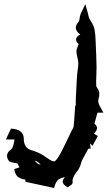

<svg xmlns="http://www.w3.org/2000/svg" viewBox="-20 -870 535 937"><path d="M244.1 47.4 104 17.1 103.5 6.3Q85.4 4.4 70.6 -4.6Q55.7 -13.7 51.3 -38.1L49.8 -44.9L74.7 -53.2L64.9 -72.8Q40.5 -76.7 34.7 -78.6Q26.4 -80.6 22 -86.4Q14.2 -98.6 14.2 -109.4Q14.2 -127.4 35.2 -142.1Q43.5 -148.4 48.3 -175.8L50.8 -189.5H8.8L33.7 -242.7L39.6 -241.7Q94.7 -237.8 96.2 -193.4V-191.4Q96.2 -170.9 105.7 -155.8Q115.2 -140.6 145 -133.3Q179.2 -122.1 207.5 -100.6Q216.8 -94.2 226.1 -88.4Q235.4 -82.5 243.2 -82.5Q257.3 -82.5 288.6 -147.5Q308.1 -186.5 321.3 -214.4V-214.8Q330.6 -234.9 333.5 -238.8Q337.9 -247.1 339.4 -253.4Q342.8 -286.6 344.7 -321.8L347.2 -354.5L350.1 -355.5Q350.1 -360.8 349.6 -365.7L350.1 -391.6Q355 -506.3 359.4 -530.8Q362.3 -546.9 362.3 -562Q361.3 -575.7 357.4 -590.8Q353 -609.4 353 -618.7Q353 -628.4 356.9 -636.7L363.8 -655.3Q351.1 -665.5 351.1 -676.8Q351.1 -689.5 370.1 -701.7H370.6L371.6 -702.6Q356 -711.4 350.6 -728.5L350.1 -734.4Q350.1 -748 363.3 -763.2Q367.7 -769.5 368.7 -780.8Q369.6 -796.4 380.4 -816.9L396.5 -849.6L409.2 -804.2Q413.1 -782.7 421.4 -770Q437.5 -747.1 441.7 -723.6Q445.8 -700.2 446.3 -676.8L446.8 -667Q450.2 -595.2 451.2 -543Q451.2 -522.9 450.2 -502.9Q449.2 -487.3 449.2 -471.7L449.7 -451.2Q449.7 -446.8 456.1 -438Q464.8 -425.3 464.8 -414.1Q464.8 -402.8 462.2 -393.3Q459.5 -383.8 459.5 -376.5Q459.5 -363.8 471.7 -344.2Q477.1 -335.4 484.4 -320.3H455.6L440.9 -266.6Q453.6 -255.9 453.6 -244.6Q453.6 -235.8 439.5 -217.3H439L457.5 -206.1L431.6 -158.7L419.4 -170.4L422.4 -145L411.1 -144.5L391.1 -107.4L385.7 -97.7Q377.9 -85 375.5 -73.2Q369.6 -49.3 353 -29.8Q334 -3.9 334 11.2L334.5 21.5Q334.5 28.8 320.8 37.1Q315.4 40 310.5 43.9Q286.1 31.7 286.1 15.6Q286.1 7.8 295.9 -5.4Q273.4 -1.5 262.5 8.5Q251.5 18.6 244.1 47.4ZM178.2 -66.9Q175.8 -68.8 173.8 -71.3Q160.6 -84.5 149.4 -85.9L154.8 -80.1Q167 -66.9 176.8 -66.9Z"/></svg>

Font: Unutterable
Style: Regular
Weight: 400
Designer: GGBotNet
Foundry: f0n7.com
Version: 1.00